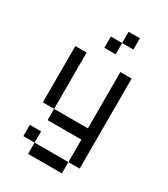

<svg xmlns="http://www.w3.org/2000/svg" viewBox="-185 -712 809 923"><g transform="rotate(30 219.0 -250.0)"><path d="M62.5 0H125V62.5H62.5ZM125 62.5H312.5V125H125ZM312.5 -437.5H375V62.5H312.5V-62.5H125V-125H312.5ZM62.5 -437.5H125V-125H62.5ZM187.5 -562.5H250V-500H187.5ZM250 -625H312.5V-562.5H250Z"/></g></svg>

Font: Pixel Operator
Style: Regular
Weight: 400
Designer: Jayvee Enaguas (HarvettFox96)
Version: 2016.04.25